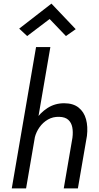

<svg xmlns="http://www.w3.org/2000/svg" viewBox="-20 -1040 549 1060"><path d="M124 0H45L179 -780H258ZM380 -280Q384 -312 379 -337.5Q374 -363 357 -378.5Q340 -394 307 -395Q272 -396 244.5 -380Q217 -364 198.5 -338Q180 -312 172 -281H136Q146 -331 173.5 -374Q201 -417 242 -443.5Q283 -470 334 -470Q384 -470 414 -446Q444 -422 455 -381.5Q466 -341 460 -290L410 0H332ZM130 -841 86 -882 264 -1020 398 -879 344 -841 254 -935Z"/></svg>

Font: Jost
Style: Italic
Weight: 400
Italic angle: -5°
Version: Version 3.710